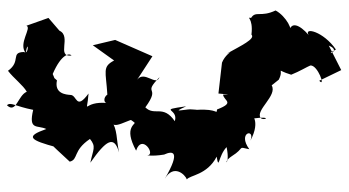

<svg xmlns="http://www.w3.org/2000/svg" viewBox="-240 -540 982 541"><g transform="rotate(-90 250.5 -270.0)"><path d="M189 -404C170 -362 149 -376 184 -375C168 -377 165 -414 96 -377C145 -361 84 -321 83 -345C84 -351 79 -333 85 -298C96 -274 96 -250 17 -296C59 -271 29 -239 15 -234C27 -226 27 -177 79 -150C39 -143 81 -146 106 -122C48 -110 60 -138 80 -108C105 -68 108 -94 100 -58C148 -93 160 -40 124 -55C184 -23 201 -58 187 -44C194 9 179 -16 188 -26C210 -42 251 22 280 5L296 25C329 42 325 11 310 60C319 83 333 106 336 114C338 135 272 158 293 139L323 201L392 166C376 206 360 146 381 186C432 151 445 95 422 109C451 84 462 58 429 54C432 68 475 46 491 16C471 -26 491 -40 470 -53C472 -69 472 -46 423 -52C411 -40 392 -81 369 -122C392 -66 384 -119 344 -135L257 -145C253 -99 254 -126 254 -132C236 -130 232 -97 212 -149C196 -151 215 -145 211 -206C211 -226 211 -236 213 -204C215 -242 199 -283 221 -236C209 -319 216 -256 179 -268C227 -301 192 -325 218 -351C281 -305 251 -362 303 -311C276 -321 323 -353 296 -374L362 -331L408 -436L393 -499L350 -439C332 -473 320 -462 254 -458C246 -470 228 -469 230 -456C238 -530 189 -516 257 -511C208 -547 253 -543 253 -562C254 -574 256 -608 294 -600C308 -614 291 -602 312 -612C370 -587 371 -564 364 -559C359 -603 418 -558 434 -593L470 -624L448 -686C442 -670 398 -710 371 -688C415 -681 364 -678 374 -693C373 -732 348 -700 321 -738C300 -722 280 -695 262 -685C252 -710 199 -715 224 -741C234 -730 221 -718 211 -667C152 -681 169 -655 157 -630C136 -690 126 -678 105 -599C127 -630 122 -626 65 -564C71 -539 96 -556 129 -507C107 -489 100 -498 62 -506C126 -461 140 -439 91 -425C127 -433 156 -429 181 -447C149 -444 188 -398 185 -375Z"/></g></svg>

Font: Asimov Aggro
Style: Condensed
Weight: 500
Designer: Google
Version: Version 2.000980; 2014